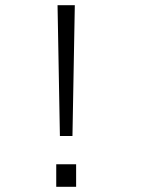

<svg xmlns="http://www.w3.org/2000/svg" viewBox="-20 -708 540 734"><path d="M195 6V-80H271V6ZM209 -188 200 -688H266L257 -188Z"/></svg>

Font: Lekton
Style: Regular
Weight: 400
Designer: Paolo Mazzetti, Luciano Perondi, Raffaele Flato, Elena Papassissa, Emilio Macchia, Michela Povoleri, Tobias Seemiller, R
Version: Version 34.000